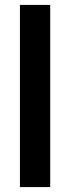

<svg xmlns="http://www.w3.org/2000/svg" viewBox="-20 -760 285 780"><path d="M61 0V-740H184V0Z"/></svg>

Font: Encode Sans Condensed SemiBold
Style: Regular
Weight: 600
Width: 3
Designer: Multiple Designers
Foundry: Impallari Type
Version: Version 2.000